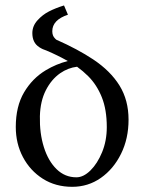

<svg xmlns="http://www.w3.org/2000/svg" viewBox="-20 -685 540 719"><path d="M268.6 -435.1Q234.9 -431.2 205.1 -410.6Q172.4 -387.7 151.6 -346.9Q130.9 -306.2 129.4 -250Q127.9 -186 144.3 -134Q160.6 -82 191.9 -51.5Q223.1 -21 266.1 -21Q292.5 -21 318.6 -46.6Q344.7 -72.3 362.3 -115Q379.9 -157.7 379.9 -209Q379.9 -274.4 361.3 -320.8Q342.8 -367.2 310.1 -399.9Q291 -418.9 268.6 -435.1ZM190.4 -536.6Q271 -501 329.1 -462.4Q393.6 -419.4 427.5 -364.7Q461.4 -310.1 461.4 -236.8Q461.4 -166 433.3 -109.1Q405.3 -52.2 357.7 -18.8Q310.1 14.6 250.5 14.6Q188 14.6 140.4 -15.6Q92.8 -45.9 65.9 -96.7Q39.1 -147.5 39.1 -209.5Q39.1 -286.6 70.1 -339.1Q101.1 -391.6 151.4 -421.9Q190.4 -445.3 233.9 -456.5Q196.8 -477.5 154.3 -495.6Q139.6 -500 127 -508.3Q101.1 -524.9 101.1 -561Q101.1 -587.4 120.1 -608.6Q139.2 -629.9 163.6 -642.3Q188 -654.8 219.7 -664.6L234.4 -629.9Q175.8 -610.4 175.8 -567.9Q175.8 -550.8 186 -541Q188 -538.6 190.4 -536.6Z"/></svg>

Font: BabelStone Englisc
Style: Regular
Weight: 400
Designer: Andrew West
Foundry: BabelStone
Version: Version 1.000 June 24, 2023